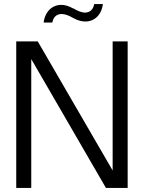

<svg xmlns="http://www.w3.org/2000/svg" viewBox="-20 -926 723 946"><path d="M609 -722H535V-86L166 -722H60V0H134V-635L502 0H609ZM444 -906C440 -879 422 -864 399 -864C381 -864 361 -873 341 -885V-884C318 -897 299 -902 282 -902C238 -902 202 -870 195 -815H238C242 -842 260 -857 283 -857C301 -857 321 -849 341 -837C365 -824 384 -820 401 -820C444 -820 480 -851 487 -906Z"/></svg>

Font: Perun Light
Style: Regular
Weight: 300
Foundry: Copyright (c) Stefan Peev, Context Ltd, 2016
Version: Version 1.089